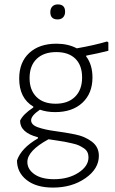

<svg xmlns="http://www.w3.org/2000/svg" viewBox="-20 -658 520 870"><path d="M242 -638Q275 -638 275 -605Q275 -589 266 -579.5Q257 -570 241 -570Q208 -570 208 -603Q208 -619 217 -628.5Q226 -638 242 -638ZM236 -460Q288 -460 328 -439Q408 -453 465 -470L471 -466V-428Q425 -416 371 -406L370 -403Q399 -365 399 -307Q399 -235 353.5 -192.5Q308 -150 230 -150Q192 -150 161 -161Q121 -134 121 -113Q121 -92 152.5 -81Q184 -70 229.5 -64Q275 -58 320 -49Q365 -40 396.5 -16Q428 8 428 48Q428 107 367 149.5Q306 192 220 192Q144 192 100.5 157.5Q57 123 57 69Q76 13 152 -31V-36Q71 -57 71 -111Q84 -140 131 -171V-175Q67 -213 67 -302Q67 -376 112.5 -418Q158 -460 236 -460ZM235 -422Q178 -422 146 -391Q114 -360 114 -304Q114 -250 145 -219Q176 -188 232 -188Q288 -188 320 -219.5Q352 -251 352 -307Q352 -362 321.5 -392Q291 -422 235 -422ZM104 76Q104 109 136 131.5Q168 154 225 154Q290 154 335.5 124.5Q381 95 381 55Q381 42 376 31.5Q371 21 359.5 13.5Q348 6 337.5 1Q327 -4 306.5 -8.5Q286 -13 274 -15.5Q262 -18 236.5 -21.5Q211 -25 200 -27Q104 25 104 76Z"/></svg>

Font: Alegreya Sans SC Light
Style: Regular
Weight: 300
Designer: Juan Pablo del Peral
Foundry: Huerta Tipografica
Version: Version 2.007